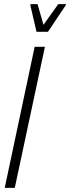

<svg xmlns="http://www.w3.org/2000/svg" viewBox="-20 -916 342 936"><path d="M3 0 149 -688H199L52 0ZM158 -761 128 -890 129 -896H163L192 -795L264 -896H302L300 -890L214 -761Z"/></svg>

Font: Saira Ultra Condensed Light
Style: Italic
Weight: 300
Width: 1
Italic angle: -12°
Designer: Hector Gatti with collaboration of the Omnibus-Type team
Foundry: Omnibus-Type
Version: Version 1.001; ttfautohint (v1.8)